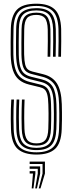

<svg xmlns="http://www.w3.org/2000/svg" viewBox="-20 -827 391 1036"><path d="M176.9 7Q110 7 75.9 -23.1Q41.8 -53.3 39.3 -129.8Q38.4 -156.5 38.2 -184.1Q38 -211.7 38.7 -238.6Q39.4 -265.5 40.9 -289.9H55.4Q54 -264.8 53.2 -240Q52.5 -215.1 52.7 -188.2Q52.8 -161.3 53.8 -130.2Q56.1 -61 85.9 -33Q115.6 -5.1 176.9 -5.1Q237.9 -5.1 267.1 -33.5Q296.4 -62 298.5 -130.2Q299.4 -153.9 299.7 -173.2Q300 -192.6 299.9 -213.9Q299.8 -235.2 298.9 -264.5Q297 -335.7 275.2 -368.7Q253.5 -401.7 208.5 -412.9L151.9 -427.3Q133.3 -432 121.2 -441.4Q109.1 -450.9 102.9 -472.2Q96.6 -493.5 95.7 -533.2Q95.1 -558.5 95.5 -596.6Q95.9 -634.7 96.3 -669.8Q97.1 -720 116 -739.4Q134.9 -758.7 176.3 -758.7Q215.7 -758.7 233 -738.4Q250.3 -718.2 252 -668.8Q252.8 -645.3 252.5 -604.7Q252.3 -564.1 251.3 -520.9H236.8Q237.8 -565.1 238 -605.2Q238.3 -645.2 237.6 -668.1Q236.2 -713.1 221.8 -729.9Q207.5 -746.6 176.3 -746.6Q140.4 -746.6 125.9 -729.3Q111.5 -711.9 110.7 -668.9Q110.4 -628.6 109.9 -594.2Q109.5 -559.8 110.2 -533.6Q111.1 -498.2 115.7 -479.6Q120.3 -460.9 130 -452.8Q139.7 -444.6 155.4 -440.8L211.9 -426.8Q263.5 -414.2 287.3 -376.5Q311.2 -338.8 313.4 -265.2Q314.1 -241.6 314.3 -221.8Q314.5 -202.1 314.3 -180.5Q314.1 -159 313 -129.6Q310.3 -54.3 277.2 -23.6Q244.1 7 176.9 7ZM176.9 -17.1Q123.1 -17.1 96.8 -42.2Q70.4 -67.2 68.3 -130.7Q67.4 -158.7 67.3 -186.3Q67.2 -214 67.8 -240.3Q68.4 -266.6 69.6 -289.9H84Q82.9 -267 82.2 -243.1Q81.5 -219.3 81.7 -191.9Q81.8 -164.6 82.8 -130.8Q84.7 -75.1 106.7 -52.2Q128.7 -29.2 176.9 -29.2Q225 -29.2 246.3 -52.7Q267.6 -76.2 269.5 -131Q270.5 -156.2 270.7 -175.5Q271 -194.7 270.9 -215Q270.8 -235.3 269.9 -263.4Q268.9 -305.1 261.4 -329.6Q253.8 -354.2 239.1 -366.6Q224.4 -379.1 201.8 -384.6L144.6 -398.8Q118.3 -405.3 101.5 -419.3Q84.7 -433.3 76.3 -460.3Q67.9 -487.4 66.7 -532.4Q66.4 -549.7 66.3 -574.6Q66.3 -599.5 66.6 -625.3Q67 -651.1 67.3 -670.5Q68.4 -733.9 95 -758.4Q121.7 -782.9 176.3 -782.9Q230.4 -782.9 254.7 -757Q279 -731.1 281 -669.8Q281.8 -646.6 281.5 -605.2Q281.3 -563.8 280.2 -520.9H265.8Q266.8 -561.6 267.1 -603.4Q267.3 -645.1 266.5 -669.4Q264.6 -724.6 243.9 -747.7Q223.3 -770.8 176.3 -770.8Q127.7 -770.8 105.3 -748.8Q82.8 -726.7 81.8 -670.2Q81.4 -637.9 80.9 -599.1Q80.5 -560.3 81.2 -532.8Q82.2 -490.6 89.4 -466.3Q96.6 -442 111.1 -430.2Q125.6 -418.4 148.1 -412.8L205.1 -398.8Q246 -388.9 264.3 -359Q282.6 -329 284.4 -264.1Q285.1 -239.7 285.3 -219.6Q285.5 -199.5 285.2 -178.7Q285 -157.9 284 -130.7Q282 -70.1 257.3 -43.6Q232.6 -17.1 176.9 -17.1ZM176.9 -41.3Q135.8 -41.3 117.4 -61.5Q98.9 -81.7 97.3 -131.7Q96.4 -161.9 96.3 -188.5Q96.2 -215 96.8 -239.9Q97.3 -264.8 98.4 -289.9H112.6Q111.6 -262.4 111 -238.2Q110.4 -213.9 110.6 -188.5Q110.8 -163.1 111.8 -132.1Q113.1 -89.8 127.5 -71.6Q141.9 -53.4 176.9 -53.4Q210.2 -53.4 224.7 -71.3Q239.2 -89.1 240.6 -132.5Q241.5 -159 241.7 -177.9Q242 -196.8 241.9 -216.1Q241.8 -235.3 240.9 -262.6Q240 -298.8 234.8 -317.8Q229.6 -336.7 219.9 -344.9Q210.1 -353.1 194.9 -356.6L137.3 -370.6Q104.3 -378.7 82.6 -396.8Q60.9 -414.9 49.9 -447.4Q39 -480 37.7 -531.4Q36.9 -561.6 37.4 -599.2Q37.9 -636.9 38.5 -671.6Q40 -741.8 71 -774.4Q101.9 -807 176.3 -807Q242.6 -807 275 -776.5Q307.5 -746.1 310 -670.8Q310.6 -648.6 310.4 -605.7Q310.3 -562.7 309.2 -520.9H294.7Q295.9 -563.7 296.1 -605.4Q296.3 -647 295.5 -670.2Q293.4 -738.6 264.9 -766.8Q236.4 -794.9 176.3 -794.9Q111.2 -794.9 82.8 -766.4Q54.4 -737.9 53 -670.9Q52.4 -632.1 51.9 -597.4Q51.5 -562.8 52.2 -531.8Q53.5 -483.7 63.2 -454Q72.8 -424.3 92.1 -408.2Q111.4 -392.1 141.1 -384.7L198.4 -370.5Q216.8 -366.2 229 -356.3Q241.3 -346.4 247.8 -324.8Q254.4 -303.1 255.4 -263Q256.1 -237 256.3 -217.7Q256.5 -198.4 256.2 -178.9Q256 -159.4 255 -132Q253.3 -82.8 235.5 -62Q217.6 -41.3 176.9 -41.3ZM188.9 189.4 209.6 109.4V57.9H140V45H222.5V109.4L198.5 189.4ZM151 189.4 158 109.4H140V96.5H170.9V109.4L160.5 189.4ZM169.9 189.4 183.8 109.4V83.7H140V70.8H196.7V109.4L179.4 189.4Z"/></svg>

Font: Big Shoulders Inline Display SC Thin
Style: Regular
Weight: 100
Designer: Patric King
Foundry: XO Type Co
Version: Version 2.002